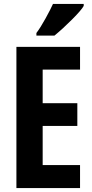

<svg xmlns="http://www.w3.org/2000/svg" viewBox="-20 -951 466 971"><path d="M384.8 0H63V-713.9H384.8V-599.1H195.8V-429.2H371.1V-314H195.8V-116.2H384.8ZM164.1 -771V-784.2Q184.1 -810.1 210.4 -857.9Q236.8 -905.8 248 -931.2H403.3V-920.9Q391.6 -899.9 345.2 -853.3Q298.8 -806.6 255.4 -771Z"/></svg>

Font: TypoPRO Open Sans Condensed
Style: Bold
Weight: 700
Width: 3
Foundry: Ascender Corporation
Version: Version 1.11